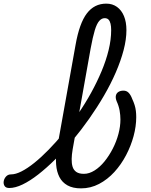

<svg xmlns="http://www.w3.org/2000/svg" viewBox="-199 -1018 833 1057"><path d="M-148 17Q-167 17 -174 5.5Q-181 -6 -178.5 -20.5Q-176 -35 -165.5 -46.5Q-155 -58 -138 -58Q-113 -58 -80.5 -74.5Q-48 -91 -10 -121.5Q28 -152 69 -194Q110 -236 151.5 -286Q193 -336 231.5 -392Q270 -448 302.5 -507Q335 -566 360 -625.5Q385 -685 399 -742.5Q413 -800 413 -852Q413 -867 425.5 -874.5Q438 -882 455 -882Q472 -882 484.5 -874.5Q497 -867 497 -852Q497 -801 481.5 -742Q466 -683 438.5 -619.5Q411 -556 373.5 -491.5Q336 -427 292 -364.5Q248 -302 200.5 -245Q153 -188 105 -140.5Q57 -93 11.5 -57.5Q-34 -22 -74.5 -2.5Q-115 17 -148 17ZM247 19Q202 19 172.5 2.5Q143 -14 128 -43.5Q113 -73 110 -112Q107 -151 114 -196L217 -771Q238 -890 279 -944Q320 -998 386 -998Q420 -998 445 -980Q470 -962 483.5 -929.5Q497 -897 497 -852Q497 -833 484.5 -824Q472 -815 455 -815Q438 -815 425.5 -824Q413 -833 413 -852Q413 -873 409.5 -887.5Q406 -902 398.5 -910Q391 -918 377 -918Q361 -918 347.5 -903Q334 -888 323 -852Q312 -816 300 -751L201 -196Q196 -167 195.5 -143Q195 -119 200.5 -100.5Q206 -82 221 -71.5Q236 -61 263 -61Q292 -61 321.5 -79.5Q351 -98 376.5 -129.5Q402 -161 422 -200Q442 -239 453 -280.5Q464 -322 464 -360Q464 -384 459.5 -409.5Q455 -435 443 -461Q436 -479 439 -492Q442 -505 453 -512Q464 -519 481 -519Q498 -519 509.5 -507Q521 -495 529 -473Q537 -456 542 -440Q547 -424 549 -407.5Q551 -391 551 -373Q551 -323 536.5 -269Q522 -215 495 -163.5Q468 -112 430.5 -71Q393 -30 346.5 -5.5Q300 19 247 19Z"/></svg>

Font: Playwrite DE VA
Style: Regular
Weight: 400
Designer: Veronika Burian, José Scaglione
Foundry: TypeTogether
Version: Version 1.002